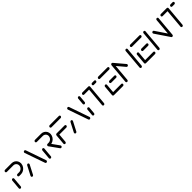

<svg xmlns="http://www.w3.org/2000/svg" viewBox="552 -2314 4110 4110"><g transform="rotate(-45 2606.5 -259.5)"><path d="M67.4 0Q55.2 0 47.2 -8.7Q39.3 -17.4 40.4 -29.6L59.3 -244.8Q60.4 -257 69.8 -265.7Q79.3 -274.4 91.1 -274.4Q103.3 -274.4 111.3 -265.7Q119.3 -257 118.1 -244.8L99.3 -29.6Q98.1 -17.4 88.9 -8.7Q79.6 0 67.4 0ZM207 -236.7Q207 -249.6 216.7 -258.9Q226.3 -268.1 239.3 -268.1H289.6Q316.7 -268.1 340.9 -282.4Q365.2 -296.7 379.6 -320.6Q394.1 -344.4 394.1 -372.2Q394.1 -396.3 382.6 -416.3Q371.1 -436.3 351.1 -448Q331.1 -459.6 306.3 -459.6H107.4Q95.2 -459.6 87.4 -468.3Q79.6 -477 80.4 -489.3Q81.9 -501.5 91.1 -510Q100.4 -518.5 112.6 -518.5H311.5Q351.1 -518.5 383.5 -499.8Q415.9 -481.1 434.6 -448.7Q453.3 -416.3 453.3 -377.4Q453.3 -373 452.6 -364.1Q448.9 -321.9 425 -286.3Q401.1 -250.7 363.7 -230Q326.3 -209.3 284.4 -209.3H234.1Q222.6 -209.3 214.8 -217.2Q207 -225.2 207 -236.7Z M430.4 0Q418.9 0 411.1 -7.8Q403.3 -15.6 403.3 -27Q403.3 -34.4 407 -41.9L515.6 -251.5Q520 -259.3 527.6 -263.9Q535.2 -268.5 544.1 -268.5Q555.6 -268.5 563.1 -260.7Q570.7 -253 570.7 -241.5Q570.7 -234.1 567 -226.7L458.5 -17Q454.1 -9.3 446.5 -4.6Q438.9 0 430.4 0ZM882.2 -33Q882.2 -19.6 872.6 -9.8Q863 0 850 0Q841.1 0 834.4 -4.6Q827.8 -9.3 824.8 -17L664.8 -476.7Q663 -481.5 663 -486.7Q663 -499.6 672.6 -509.1Q682.2 -518.5 694.8 -518.5Q703.7 -518.5 710.6 -513.9Q717.4 -509.3 720.4 -501.5L880 -41.9Q882.2 -38.1 882.2 -33Z M978.5 0Q966.3 0 958.5 -8.7Q950.7 -17.4 951.5 -29.6L970.7 -244.8Q971.9 -257 981.1 -265.7Q990.4 -274.4 1002.6 -274.4Q1014.8 -274.4 1022.8 -265.7Q1030.7 -257 1029.6 -244.8L1010.4 -29.6Q1009.6 -17.4 1000.2 -8.7Q990.7 0 978.5 0ZM1326.7 -32.2Q1326.7 -18.9 1317.4 -9.3Q1308.1 0.4 1294.8 0.4Q1281.5 0.4 1273.7 -9.6L1123.3 -219.3Q1117.8 -225.9 1117.8 -235.6Q1117.8 -248.9 1127.2 -258.5Q1136.7 -268.1 1149.6 -268.1Q1156.3 -268.1 1161.9 -265.4Q1167.4 -262.6 1171.1 -257.8L1321.1 -48.5Q1326.7 -41.9 1326.7 -32.2ZM1117.8 -236.3Q1117.8 -249.3 1127.2 -258.7Q1136.7 -268.1 1149.6 -268.1H1181.5Q1208.9 -268.1 1233.1 -282.4Q1257.4 -296.7 1271.9 -320.6Q1286.3 -344.4 1286.3 -372.2Q1286.3 -396.3 1274.8 -416.3Q1263.3 -436.3 1243.1 -448Q1223 -459.6 1198.5 -459.6H1014.1Q1001.9 -459.6 994.1 -468.3Q986.3 -477 987 -489.3Q988.5 -501.5 997.8 -510Q1007 -518.5 1019.3 -518.5H1203.3Q1243.3 -518.5 1275.7 -499.8Q1308.1 -481.1 1326.7 -448.7Q1345.2 -416.3 1345.2 -377Q1345.2 -368.5 1344.8 -364.1Q1341.1 -321.9 1317 -286.3Q1293 -250.7 1255.7 -230Q1218.5 -209.3 1176.7 -209.3H1144.4Q1133 -209.3 1125.4 -217Q1117.8 -224.8 1117.8 -236.3Z M1470.7 -260 1450.7 -29.6Q1449.6 -17.4 1440.4 -8.7Q1431.1 0 1418.9 0Q1406.7 0 1398.7 -8.7Q1390.7 -17.4 1391.9 -29.6L1411.9 -260ZM1712.2 -261.9Q1712.2 -248.9 1702.6 -239.4Q1693 -230 1680 -230H1438.9Q1427.4 -230 1419.6 -237.6Q1411.9 -245.2 1411.9 -256.7Q1411.9 -269.6 1421.5 -279.3Q1431.1 -288.9 1443.7 -288.9H1685.2Q1696.7 -288.9 1704.4 -281.1Q1712.2 -273.3 1712.2 -261.9ZM1431.9 -489.3Q1433.3 -501.5 1442.6 -510Q1451.9 -518.5 1464.1 -518.5H1742.2Q1753.7 -518.5 1761.5 -510.7Q1769.3 -503 1769.3 -491.9Q1769.3 -478.9 1759.6 -469.3Q1750 -459.6 1737.4 -459.6H1458.9Q1446.7 -459.6 1438.9 -468.3Q1431.1 -477 1431.9 -489.3Z M1741.5 0Q1730 0 1722.2 -7.8Q1714.4 -15.6 1714.4 -27Q1714.4 -34.4 1718.1 -41.9L1826.7 -251.5Q1831.1 -259.3 1838.7 -263.9Q1846.3 -268.5 1855.2 -268.5Q1866.7 -268.5 1874.3 -260.7Q1881.9 -253 1881.9 -241.5Q1881.9 -234.1 1878.1 -226.7L1769.6 -17Q1765.2 -9.3 1757.6 -4.6Q1750 0 1741.5 0ZM2193.3 -33Q2193.3 -19.6 2183.7 -9.8Q2174.1 0 2161.1 0Q2152.2 0 2145.6 -4.6Q2138.9 -9.3 2135.9 -17L1975.9 -476.7Q1974.1 -481.5 1974.1 -486.7Q1974.1 -499.6 1983.7 -509.1Q1993.3 -518.5 2005.9 -518.5Q2014.8 -518.5 2021.7 -513.9Q2028.5 -509.3 2031.5 -501.5L2191.1 -41.9Q2193.3 -38.1 2193.3 -33Z M2285.2 0Q2273 0 2265 -8.7Q2257 -17.4 2258.1 -29.6L2271.5 -180.4Q2272.6 -192.6 2281.9 -201.3Q2291.1 -210 2303.3 -210Q2315.6 -210 2323.5 -201.3Q2331.5 -192.6 2330.4 -180.4L2317 -29.6Q2315.9 -17.4 2306.7 -8.7Q2297.4 0 2285.2 0ZM2311.9 -308.9Q2299.6 -308.9 2291.9 -317.4Q2284.1 -325.9 2285.2 -338.1L2298.1 -489.3Q2299.6 -501.5 2308.9 -510Q2318.1 -518.5 2330.4 -518.5Q2342.6 -518.5 2350.6 -509.8Q2358.5 -501.1 2357 -489.3L2344.1 -338.1Q2343 -325.9 2333.5 -317.4Q2324.1 -308.9 2311.9 -308.9Z M2659.6 -490.4 2619.3 -29.6Q2618.1 -17.4 2608.7 -8.7Q2599.3 0 2587.4 0Q2575.2 0 2567.2 -8.7Q2559.3 -17.4 2560.4 -29.6L2600.7 -490.4ZM2422.2 -486.7Q2422.2 -499.6 2431.7 -509.1Q2441.1 -518.5 2454.1 -518.5H2632.6Q2644.1 -518.5 2651.7 -510.7Q2659.3 -503 2659.3 -491.9Q2659.3 -478.9 2649.8 -469.3Q2640.4 -459.6 2627.4 -459.6H2448.9Q2437.4 -459.6 2429.8 -467.4Q2422.2 -475.2 2422.2 -486.7ZM2714.4 -486.7Q2714.4 -499.6 2723.9 -509.1Q2733.3 -518.5 2746.3 -518.5H2810.7Q2822.2 -518.5 2830 -510.7Q2837.8 -503 2837.8 -491.9Q2837.8 -478.9 2828.3 -469.3Q2818.9 -459.6 2805.9 -459.6H2741.5Q2730 -459.6 2722.2 -467.4Q2714.4 -475.2 2714.4 -486.7Z M2862.6 -28.5 2883 -261.5Q2884.1 -273.7 2893.5 -282.2Q2903 -290.7 2914.8 -290.7Q2927 -290.7 2935 -282.2Q2943 -273.7 2941.9 -261.5L2921.5 -28.5ZM3197.8 -32.2Q3197.8 -19.3 3188.3 -9.6Q3178.9 0 3165.9 0H2889.6Q2878.1 0 2870.4 -7.8Q2862.6 -15.6 2862.6 -27Q2862.6 -40 2872 -49.4Q2881.5 -58.9 2894.4 -58.9H3171.1Q3182.6 -58.9 3190.2 -51.1Q3197.8 -43.3 3197.8 -32.2ZM3011.1 -256.7Q3011.1 -269.6 3020.6 -279.3Q3030 -288.9 3043 -288.9H3191.1Q3202.6 -288.9 3210.4 -281.1Q3218.1 -273.3 3218.1 -261.9Q3218.1 -248.9 3208.5 -239.4Q3198.9 -230 3185.9 -230H3038.1Q3026.7 -230 3018.9 -237.6Q3011.1 -245.2 3011.1 -256.7ZM2902.6 -489.3Q2904.1 -501.5 2913.3 -510Q2922.6 -518.5 2934.8 -518.5H3211.1Q3222.6 -518.5 3230.4 -510.7Q3238.1 -503 3238.1 -491.9Q3238.1 -478.9 3228.5 -469.3Q3218.9 -459.6 3206.3 -459.6H2929.6Q2917.4 -459.6 2909.6 -468.3Q2901.9 -477 2902.6 -489.3Z M3339.3 -518.5Q3351.5 -518.5 3359.4 -509.8Q3367.4 -501.1 3365.9 -489.3L3325.9 -29.6Q3324.8 -17.4 3315.6 -8.7Q3306.3 0 3294.1 0Q3281.9 0 3273.9 -8.7Q3265.9 -17.4 3267 -29.6L3307 -489.3Q3308.5 -501.5 3317.8 -510Q3327 -518.5 3339.3 -518.5ZM3561.1 -260.4Q3561.1 -247.8 3551.5 -238.5Q3541.9 -229.3 3528.9 -229.3Q3522.6 -229.3 3517.2 -231.7Q3511.9 -234.1 3508.1 -238.5L3315.6 -466.7Q3309.3 -473.7 3309.3 -484.4Q3309.3 -497 3318.9 -506.7Q3328.5 -516.3 3341.1 -516.3Q3353.7 -516.3 3361.9 -507L3555.2 -278.5Q3561.1 -271.5 3561.1 -260.4ZM3769.3 -518.5Q3781.5 -518.5 3789.4 -509.8Q3797.4 -501.1 3795.9 -489.3L3755.9 -29.6Q3754.8 -17.4 3745.6 -8.7Q3736.3 0 3724.1 0Q3711.9 0 3703.9 -8.7Q3695.9 -17.4 3697 -29.6L3737 -489.3Q3738.5 -501.5 3747.8 -510Q3757 -518.5 3769.3 -518.5Z M3831.5 -28.5 3851.9 -261.5Q3853 -273.7 3862.4 -282.2Q3871.9 -290.7 3883.7 -290.7Q3895.9 -290.7 3903.9 -282.2Q3911.9 -273.7 3910.7 -261.5L3890.4 -28.5ZM4166.7 -32.2Q4166.7 -19.3 4157.2 -9.6Q4147.8 0 4134.8 0H3858.5Q3847 0 3839.3 -7.8Q3831.5 -15.6 3831.5 -27Q3831.5 -40 3840.9 -49.4Q3850.4 -58.9 3863.3 -58.9H4140Q4151.5 -58.9 4159.1 -51.1Q4166.7 -43.3 4166.7 -32.2ZM3980 -256.7Q3980 -269.6 3989.4 -279.3Q3998.9 -288.9 4011.9 -288.9H4160Q4171.5 -288.9 4179.3 -281.1Q4187 -273.3 4187 -261.9Q4187 -248.9 4177.4 -239.4Q4167.8 -230 4154.8 -230H4007Q3995.6 -230 3987.8 -237.6Q3980 -245.2 3980 -256.7ZM3871.5 -489.3Q3873 -501.5 3882.2 -510Q3891.5 -518.5 3903.7 -518.5H4180Q4191.5 -518.5 4199.3 -510.7Q4207 -503 4207 -491.9Q4207 -478.9 4197.4 -469.3Q4187.8 -459.6 4175.2 -459.6H3898.5Q3886.3 -459.6 3878.5 -468.3Q3870.7 -477 3871.5 -489.3Z M4263 0Q4250.7 0 4242.8 -8.7Q4234.8 -17.4 4235.9 -29.6L4275.9 -489.3Q4277.4 -501.5 4286.7 -510Q4295.9 -518.5 4308.1 -518.5Q4320.4 -518.5 4328.3 -509.8Q4336.3 -501.1 4334.8 -489.3L4294.8 -29.6Q4293.7 -17.4 4284.4 -8.7Q4275.2 0 4263 0ZM4414.8 -350Q4414.8 -362.2 4424.6 -371.7Q4434.4 -381.1 4447 -381.1Q4461.1 -381.1 4469.3 -370L4688.1 -45.9L4639.3 -9.3L4420 -333.3Q4414.8 -340.4 4414.8 -350ZM4659.6 0Q4647.4 0 4639.4 -8.7Q4631.5 -17.4 4632.6 -29.6L4673 -489.3Q4674.1 -501.1 4683.3 -509.8Q4692.6 -518.5 4704.8 -518.5Q4717 -518.5 4725 -509.8Q4733 -501.1 4731.9 -489.3L4691.5 -29.6Q4690.4 -17.4 4681.1 -8.7Q4671.9 0 4659.6 0Z M5034.4 -490.4 4994.1 -29.6Q4993 -17.4 4983.5 -8.7Q4974.1 0 4962.2 0Q4950 0 4942 -8.7Q4934.1 -17.4 4935.2 -29.6L4975.6 -490.4ZM4797 -486.7Q4797 -499.6 4806.5 -509.1Q4815.9 -518.5 4828.9 -518.5H5007.4Q5018.9 -518.5 5026.5 -510.7Q5034.1 -503 5034.1 -491.9Q5034.1 -478.9 5024.6 -469.3Q5015.2 -459.6 5002.2 -459.6H4823.7Q4812.2 -459.6 4804.6 -467.4Q4797 -475.2 4797 -486.7ZM5089.3 -486.7Q5089.3 -499.6 5098.7 -509.1Q5108.1 -518.5 5121.1 -518.5H5185.6Q5197 -518.5 5204.8 -510.7Q5212.6 -503 5212.6 -491.9Q5212.6 -478.9 5203.1 -469.3Q5193.7 -459.6 5180.7 -459.6H5116.3Q5104.8 -459.6 5097 -467.4Q5089.3 -475.2 5089.3 -486.7Z"/></g></svg>

Font: 26F Galaxy Sans Medium
Style: Italic
Weight: 500
Italic angle: -5°
Designer: C₂₉H₂₅N₃O₅
Version: Version 1.200